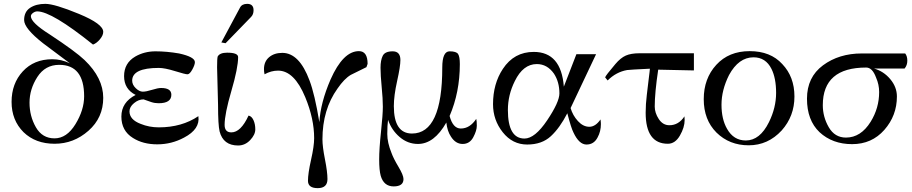

<svg xmlns="http://www.w3.org/2000/svg" viewBox="-20 -738 4727 995"><path d="M515 -573Q515 -555 498 -534.5Q481 -514 462 -507Q248 -679 173 -679Q162 -679 151 -671Q140 -663 140 -654Q140 -621 237 -560Q372 -471 418 -427Q515 -334 515 -231Q515 -128 438.5 -60.5Q362 7 263 7Q164 7 102 -53Q40 -115 40 -210Q40 -305 98 -368Q156 -431 251 -431Q298 -431 342 -410L203 -514Q105 -591 105 -634Q105 -677 136 -697.5Q167 -718 215 -718Q263 -718 389 -666Q515 -614 515 -573ZM416 -239Q416 -402 287 -402Q214 -402 173.5 -339Q133 -276 133 -206Q133 -136 166 -78.5Q199 -21 262.5 -21Q326 -21 371 -94.5Q416 -168 416 -239Z M1008 -136Q1018 -69 934 -25Q869 10 795 10Q721 10 669 -23Q609 -60 609 -134Q609 -208 683 -246Q623 -276 623 -343.5Q623 -411 681 -445Q728 -472 786 -472Q844 -472 908 -461Q990 -443 990 -416Q990 -402 976.5 -377.5Q963 -353 951.5 -353Q940 -353 887 -369.5Q834 -386 803 -386Q665 -386 665 -320Q665 -299 683.5 -281Q702 -263 720 -263Q738 -263 768 -272.5Q798 -282 815 -282Q868 -282 868 -247Q868 -203 802 -203Q782 -203 764 -209L724 -223Q698 -223 674.5 -203.5Q651 -184 651 -161Q651 -118 709 -96Q753 -78 803 -78Q922 -78 1008 -136Z M1294 -685Q1294 -663 1281 -650L1149 -514L1127 -518L1224 -699Q1234 -718 1261 -718Q1294 -718 1294 -685ZM1110 -194 1105 -389Q1105 -434 1108 -445Q1119 -465 1157 -465Q1214 -465 1214 -442Q1214 -386 1179 -266.5Q1144 -147 1144 -91Q1144 -52 1179 -52Q1228 -52 1268 -139Q1284 -136 1293.5 -115.5Q1303 -95 1303 -67.5Q1303 -40 1276.5 -12Q1250 16 1214 16Q1137 16 1118 -57Q1110 -91 1110 -194Z M1885 -407 1879 -390 1798 -350Q1764 -330 1729 -279Q1651 -170 1651 -16Q1651 22 1664 87.5Q1677 153 1677 190Q1677 237 1626.5 237Q1576 237 1576 199Q1576 161 1592 90Q1608 19 1608 -22Q1608 -123 1562 -234Q1505 -372 1421 -372Q1385 -372 1351 -353Q1348 -366 1348 -380Q1348 -419 1374.5 -441.5Q1401 -464 1443 -464Q1531 -464 1584 -321Q1611 -250 1635 -105Q1641 -206 1693 -326Q1758 -473 1840 -473Q1885 -473 1885 -407Z M2448 -122Q2451 -112 2451 -86.5Q2451 -61 2432.5 -26.5Q2414 8 2377.5 8Q2341 8 2317 -30Q2298 -58 2293 -103Q2230 8 2146 8Q2093 8 2051 -28Q2009 -64 1991 -117Q1987 -88 1987 -43.5Q1987 1 2009 55Q2019 83 2045 126.5Q2071 170 2071 190Q2071 228 2020 228Q1969 228 1953 173Q1945 144 1945 88.5Q1945 33 1954.5 -55.5Q1964 -144 1964 -185Q1964 -226 1958 -287Q1952 -348 1952 -387Q1952 -426 1963.5 -449Q1975 -472 2015 -472Q2055 -472 2055 -427Q2055 -394 2038 -318Q2021 -242 2021 -188Q2021 -46 2115 -46Q2272 -46 2272 -388Q2272 -472 2310 -472Q2345 -472 2354 -458Q2363 -444 2363 -406Q2363 -260 2310 -137Q2327 -72 2368 -72Q2415 -72 2448 -122Z M3094 -95Q3094 -57 3077 -26Q3058 11 3019.5 11Q2981 11 2952 -51Q2940 -74 2920 -151Q2881 -75 2834.5 -32Q2788 11 2712 11Q2636 11 2585.5 -52.5Q2535 -116 2535 -198Q2535 -304 2586 -381Q2644 -469 2746 -469Q2888 -469 2902 -289L2967 -457H3069L2937 -178Q2948 -140 2975 -110.5Q3002 -81 3034 -81Q3066 -81 3092 -119Q3094 -105 3094 -95ZM2879 -254Q2879 -313 2851 -356Q2816 -406 2762 -406Q2691 -406 2648 -318Q2612 -246 2612 -168Q2612 -20 2698 -20Q2752 -20 2815.5 -114.5Q2879 -209 2879 -254Z M3576 -462V-373L3391 -377Q3373 -257 3373 -186Q3373 -153 3394 -121Q3415 -89 3449 -89Q3497 -89 3527 -135Q3528 -130 3528 -116Q3528 -78 3503.5 -35.5Q3479 7 3441 7Q3326 7 3326 -154Q3326 -198 3332 -246.5Q3338 -295 3341 -322Q3344 -349 3346 -363Q3348 -377 3348 -382Q3244 -377 3230 -375Q3173 -365 3129 -321L3116 -337Q3118 -346 3169 -406Q3196 -438 3223 -450Q3250 -462 3295 -462Z M4034 -406Q4097 -340 4097 -238Q4097 -136 4031 -62Q3960 15 3860 15Q3760 15 3693 -51Q3627 -117 3627 -224Q3627 -331 3692 -402Q3757 -473 3865 -473Q3973 -473 4034 -406ZM3965 -105Q4002 -180 4002 -256.5Q4002 -333 3978 -381Q3948 -441 3885 -441Q3808 -441 3758 -349Q3719 -271 3719 -195.5Q3719 -120 3748 -70Q3782 -10 3845 -10Q3918 -10 3965 -105Z M4671 -461Q4682 -447 4682 -423.5Q4682 -400 4668 -383H4509Q4559 -369 4593.5 -328Q4628 -287 4628 -238Q4628 -139 4563 -65Q4498 9 4396 9Q4294 9 4227 -53Q4162 -115 4162 -226.5Q4162 -338 4245 -399.5Q4328 -461 4446 -461ZM4536 -261Q4536 -300 4520 -336Q4501 -388 4469 -388Q4244 -388 4244 -193Q4244 -132 4275 -78.5Q4306 -25 4364 -25Q4441 -25 4492 -107Q4536 -178 4536 -261Z"/></svg>

Font: GFS Didot
Style: Regular
Weight: 400
Designer: Takis Katsoulidis and George D. Matthiopoulos
Foundry: Takis Katsoulidis and George D. Matthiopoulos
Version: Version 1.0